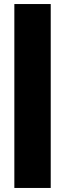

<svg xmlns="http://www.w3.org/2000/svg" viewBox="-20 -740 322 950"><path d="M51 190H231V-720H51Z"/></svg>

Font: Fixel Display Black
Style: Regular
Weight: 900
Designer: AlfaBravo + MacPaw
Foundry: Kyrylo Tkachov, Marchela Mozhyna, Serhii Makarenko, Maria Weinstein, Zakhar Kryvoshyya
Version: Version 1.211